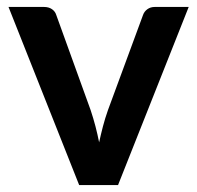

<svg xmlns="http://www.w3.org/2000/svg" viewBox="-20 -533 568 553"><path d="M523.5 -513 320 0H208L4.5 -513H106.5Q120.5 -513 129.8 -506.5Q139 -500 142 -490L241 -216Q249 -192 255 -169Q261 -146 265.5 -123Q270.5 -146 276.5 -169Q282.5 -192 291 -216L392 -490Q395.5 -500 404.5 -506.5Q413.5 -513 426 -513Z"/></svg>

Font: Lato
Style: Bold
Weight: 700
Designer: Lukasz Dziedzic with Adam Twardoch and Botio Nikoltchev
Foundry: tyPoland Lukasz Dziedzic
Version: Version 2.010; 2014-09-01; http://www.latofonts.com/; ttfaut